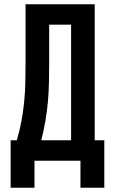

<svg xmlns="http://www.w3.org/2000/svg" viewBox="-20 -755 540 902"><path d="M30 127V-96H59Q72 -140 80.5 -185Q89 -230 93.5 -276Q98 -322 99 -367.5Q100 -413 100 -459V-735H425V-96H470V127H358V0H142V127ZM174 -96H314V-639H211V-459Q211 -414 210 -368Q209 -322 205 -276.5Q201 -231 193 -185.5Q185 -140 174 -96Z"/></svg>

Font: Iosevka SS04
Style: Bold
Weight: 700
Monospace: yes
Designer: Belleve Invis
Foundry: Belleve Invis
Version: Version 19.0.0; ttfautohint (v1.8.4)